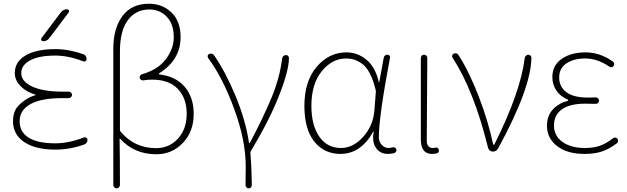

<svg xmlns="http://www.w3.org/2000/svg" viewBox="-20 -825 3412 1045"><path d="M249 -618.2Q236.3 -600.6 214.8 -600.6Q208 -600.6 205.1 -606.4Q202.1 -612.3 206.1 -618.2L310.5 -756.8Q323.2 -774.4 344.7 -774.4Q351.6 -774.4 354.5 -768.6Q357.4 -762.7 353.5 -756.8ZM281.2 -44.9Q353.5 -44.9 437.5 -77.1Q444.3 -79.1 450.2 -75.2Q456.1 -71.3 456.1 -64.5Q456.1 -44.9 437.5 -38.1Q360.4 -10.7 281.2 -10.7Q172.9 -10.7 111.8 -51.8Q50.8 -92.8 50.8 -165Q50.8 -195.3 61 -221.2Q71.3 -247.1 109.4 -275.4Q135.7 -295.9 173.8 -307.6Q174.8 -307.6 174.8 -308.6Q174.8 -309.6 173.8 -309.6Q125 -324.2 96.7 -351.6Q60.5 -385.7 60.5 -426.8Q60.5 -489.3 119.6 -523.4Q178.7 -557.6 281.2 -557.6Q355.5 -557.6 432.6 -530.3Q451.2 -523.4 451.2 -503.9Q451.2 -496.1 445.3 -492.2Q439.5 -488.3 432.6 -491.2Q352.5 -522.5 281.2 -522.5Q192.4 -522.5 144 -496.6Q95.7 -470.7 95.7 -426.8Q95.7 -381.8 155.3 -354Q214.8 -326.2 320.3 -326.2H354.5Q361.3 -326.2 366.7 -320.8Q372.1 -315.4 372.1 -308.6Q372.1 -301.8 366.7 -296.4Q361.3 -291 354.5 -291H320.3Q204.1 -291 145.5 -258.3Q86.9 -225.6 86.9 -165Q86.9 -106.4 136.2 -75.7Q185.5 -44.9 281.2 -44.9Z M632.8 -545.9V-117.2Q632.8 -113.3 635.7 -109.4Q710.9 -18.6 830.1 -18.6Q900.4 -18.6 948.2 -70.3Q996.1 -122.1 996.1 -206.1Q996.1 -290 948.2 -340.8Q900.4 -391.6 807.6 -391.6Q784.2 -391.6 761.7 -387.7Q754.9 -386.7 748.5 -390.1Q742.2 -393.6 740.2 -400.4Q738.3 -407.2 742.2 -413.1Q746.1 -418.9 752.9 -420.9Q838.9 -445.3 882.3 -502.4Q925.8 -559.6 925.8 -622.1Q925.8 -694.3 887.7 -733.9Q849.6 -773.4 793 -773.4Q718.8 -773.4 675.8 -715.3Q632.8 -657.2 632.8 -545.9ZM596.7 181.6V-560.5Q596.7 -670.9 646.5 -737.8Q696.3 -804.7 791 -804.7Q863.3 -804.7 913.1 -757.3Q962.9 -710 962.9 -623Q962.9 -500 847.7 -426.8Q844.7 -424.8 844.7 -422.4Q844.7 -419.9 847.7 -419.9Q937.5 -409.2 985.8 -352.1Q1034.2 -294.9 1034.2 -205.1Q1034.2 -108.4 975.1 -46.9Q916 14.6 831.1 14.6Q710 14.6 633.8 -70.3Q632.8 -70.3 631.8 -70.3Q630.9 -70.3 630.9 -68.4Q632.8 21.5 632.8 181.6Q632.8 189.5 627.4 194.8Q622.1 200.2 614.7 200.2Q607.4 200.2 602.1 194.8Q596.7 189.5 596.7 181.6Z M1350.6 182.6Q1350.6 189.5 1345.7 194.8Q1340.8 200.2 1333.5 200.2Q1326.2 200.2 1321.3 194.8Q1316.4 189.5 1316.4 182.6Q1317.4 143.6 1317.4 80.1Q1317.4 -61.5 1254.4 -232.9Q1191.4 -404.3 1112.3 -509.8Q1110.4 -513.7 1110.4 -518.6Q1110.4 -520.5 1110.4 -522.5Q1112.3 -528.3 1118.2 -531.2Q1124 -533.2 1128.9 -533.2Q1138.7 -533.2 1145.5 -523.4Q1207 -435.5 1262.2 -302.2Q1317.4 -168.9 1335 -48.8Q1335 -45.9 1337.4 -45.9Q1339.8 -45.9 1340.8 -48.8Q1414.1 -187.5 1458.5 -294.9Q1502.9 -402.3 1515.6 -506.8Q1516.6 -514.6 1522.5 -520Q1528.3 -525.4 1536.1 -525.4Q1543.9 -525.4 1548.8 -519.5Q1552.7 -514.6 1552.7 -509.8Q1552.7 -432.6 1484.4 -269.5Q1437.5 -156.2 1343.8 0Q1341.8 3.9 1342.8 7.8Q1349.6 87.9 1350.6 182.6Z M1833 12.7Q1744.1 12.7 1690.4 -54.7Q1636.7 -122.1 1636.7 -249Q1636.7 -382.8 1703.6 -461.4Q1770.5 -540 1866.2 -540Q1925.8 -540 1974.6 -500Q2023.4 -460 2042 -377Q2042 -376 2043 -376Q2043.9 -376 2043.9 -377L2068.4 -509.8Q2069.3 -517.6 2075.2 -522.5Q2081.1 -527.3 2088.9 -527.3Q2095.7 -527.3 2100.1 -522Q2104.5 -516.6 2102.5 -509.8Q2042 -190.4 2042 -79.1Q2042 -61.5 2049.3 -48.3Q2056.6 -35.2 2068.8 -27.3Q2081.1 -19.5 2094.7 -19.5Q2105.5 -19.5 2118.2 -23.4Q2124 -24.4 2129.9 -21.5Q2135.7 -18.6 2136.7 -12.7Q2137.7 -10.7 2137.7 -7.8Q2137.7 -3.9 2135.7 0Q2132.8 5.9 2127 7.8Q2110.4 12.7 2091.8 12.7Q2049.8 12.7 2027.3 -18.6Q2010.7 -41 2010.7 -75.2Q2010.7 -89.8 2013.7 -107.4Q2013.7 -109.4 2012.2 -109.4Q2010.7 -109.4 2010.7 -107.4Q1943.4 12.7 1833 12.7ZM1835.9 -19.5Q1902.3 -19.5 1956.5 -80.1Q2010.7 -140.6 2017.6 -221.7L2025.4 -323.2Q2026.4 -328.1 2025.4 -332Q2012.7 -386.7 1993.7 -423.8Q1974.6 -460.9 1951.2 -477.5Q1927.7 -494.1 1907.7 -500.5Q1887.7 -506.8 1865.2 -506.8Q1787.1 -506.8 1731 -437Q1674.8 -367.2 1674.8 -249Q1674.8 -143.6 1717.8 -81.5Q1760.7 -19.5 1835.9 -19.5Z M2331.1 12.7Q2270.5 12.7 2270.5 -66.4V-508.8Q2270.5 -516.6 2275.4 -522Q2280.3 -527.3 2288.1 -527.3Q2295.9 -527.3 2300.8 -522Q2305.7 -516.6 2305.7 -508.8Q2302.7 -83 2302.7 -58.6Q2302.7 -40 2311.5 -29.8Q2320.3 -19.5 2334 -19.5Q2341.8 -19.5 2350.6 -21.5Q2356.4 -23.4 2361.8 -20Q2367.2 -16.6 2368.2 -10.7Q2369.1 -8.8 2369.1 -6.8Q2369.1 -2 2367.2 2Q2364.3 7.8 2357.4 9.8Q2345.7 12.7 2331.1 12.7Z M2691.4 -17.6Q2681.6 0 2662.1 0Q2653.3 0 2646.5 -5.4Q2639.6 -10.7 2636.7 -19.5Q2559.6 -332 2443.4 -510.7Q2440.4 -514.6 2440.4 -519.5Q2440.4 -521.5 2441.4 -523.4Q2443.4 -530.3 2449.2 -533.2Q2455.1 -535.2 2459 -535.2Q2468.8 -535.2 2475.6 -525.4Q2535.2 -431.6 2586.4 -297.9Q2637.7 -164.1 2664.1 -39.1Q2665 -37.1 2667.5 -37.1Q2669.9 -37.1 2670.9 -39.1Q2813.5 -324.2 2835.9 -508.8Q2836.9 -516.6 2842.8 -522Q2848.6 -527.3 2856.4 -527.3Q2863.3 -527.3 2868.2 -521.5Q2872.1 -516.6 2872.1 -511.7Q2872.1 -349.6 2691.4 -17.6Z M3161.1 12.7Q3067.4 12.7 3012.2 -29.8Q2957 -72.3 2957 -140.6Q2957 -195.3 2989.3 -229.5Q3021.5 -263.7 3070.3 -276.4Q3072.3 -277.3 3072.3 -279.8Q3072.3 -282.2 3070.3 -283.2Q3030.3 -299.8 3008.3 -332Q2986.3 -364.3 2986.3 -405.3Q2986.3 -469.7 3037.6 -504.9Q3088.9 -540 3167 -540Q3245.1 -540 3315.4 -490.2Q3329.1 -480.5 3319.3 -465.8Q3315.4 -460 3309.1 -459Q3302.7 -458 3296.9 -461.9Q3232.4 -506.8 3165 -506.8Q3103.5 -506.8 3063.5 -480.5Q3023.4 -454.1 3023.4 -403.3Q3023.4 -353.5 3062 -323.7Q3100.6 -293.9 3180.7 -293.9Q3206.1 -293.9 3221.7 -294.9Q3229.5 -294.9 3234.9 -290Q3240.2 -285.2 3240.2 -277.3Q3240.2 -269.5 3234.9 -264.6Q3229.5 -259.8 3221.7 -259.8Q3201.2 -260.7 3164.1 -260.7Q3082 -260.7 3038.6 -230Q2995.1 -199.2 2995.1 -142.6Q2995.1 -85.9 3041 -52.7Q3086.9 -19.5 3165 -19.5Q3210 -19.5 3245.1 -31.7Q3280.3 -43.9 3317.4 -73.2Q3322.3 -77.1 3329.1 -76.2Q3335.9 -75.2 3340.8 -70.3Q3343.8 -65.4 3343.8 -59.6Q3343.8 -50.8 3336.9 -44.9Q3295.9 -13.7 3255.9 -0.5Q3215.8 12.7 3161.1 12.7Z"/></svg>

Font: Gen Jyuu Gothic ExtraLight
Style: Regular
Weight: 100
Designer: [Source Han Sans]
Ryoko NISHIZUKA  (kana & ideographs); Paul D. Hunt (Latin, Greek & Cyrillic); Wenlong ZHANG  (bopomofo
Version: Version 1.002.20150607